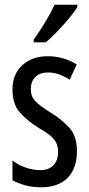

<svg xmlns="http://www.w3.org/2000/svg" viewBox="-20 -786 379 816"><path d="M307 -144Q307 -70 267 -30Q227 10 155 10Q118 10 87 1.5Q56 -7 33 -20V-104Q55 -86 87 -74.5Q119 -63 152 -63Q187 -63 207 -83.5Q227 -104 227 -141Q227 -173 208.5 -195Q190 -217 145 -242Q95 -273 64 -308.5Q33 -344 33 -406Q33 -470 74.5 -508.5Q116 -547 183 -547Q250 -547 306 -512L276 -447Q255 -461 232 -469.5Q209 -478 184 -478Q150 -478 130.5 -459Q111 -440 111 -408Q111 -376 130 -356Q149 -336 196 -307Q246 -276 276.5 -241Q307 -206 307 -144ZM309 -757Q297 -736 273 -707.5Q249 -679 222.5 -651.5Q196 -624 175 -606H123V-617Q181 -699 212 -766H309Z"/></svg>

Font: Noto Sans Sinhala UI ExtraCondensed
Style: Regular
Weight: 400
Width: 2
Designer: Jelle Bosma - Monotype Design Team
Foundry: Monotype Imaging Inc.
Version: Version 2.006; ttfautohint (v1.8.4.7-5d5b)